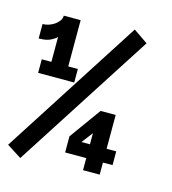

<svg xmlns="http://www.w3.org/2000/svg" viewBox="-112 -744 761 848"><g transform="rotate(15 268.5 -319.5)"><path d="M465.8 -613.8 58.1 20 -8.8 -22.9 399.9 -659.2ZM202.1 -363.8H37.1V-425.8H81.1V-540Q73.2 -530.8 53.7 -521Q34.2 -511.2 0 -511.2V-577.1Q13.2 -577.1 27.1 -581.5Q41 -585.9 53 -594Q64.9 -602.1 73 -613Q81.1 -624 81.1 -637.2H158.2V-425.8H202.1ZM416 0H339.8V-55.2H243.2V-128.9L347.2 -272.9H416V-118.2H460V-55.2H416ZM339.8 -118.2V-168.9L300.8 -118.2Z"/></g></svg>

Font: Anonymous Pro
Style: Bold
Weight: 700
Monospace: yes
Designer: Mark Simonson
Version: Version 1.003